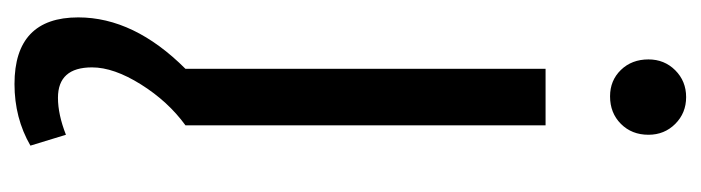

<svg xmlns="http://www.w3.org/2000/svg" viewBox="-371 -360 967 265"><g transform="rotate(90 112.5 -227.5)"><path d="M153 0Q120 24 96.5 61.5Q73 99 73 129Q73 176 115 176Q138 176 166 165L181 214Q143 236 96 236Q4 236 4 148Q4 71 75 0V-497H153ZM62 -639Q62 -661 77 -676Q92 -691 114 -691Q136 -691 151 -676Q166 -661 166 -639Q166 -616 151 -601Q136 -586 113 -586Q91 -586 76.5 -601Q62 -616 62 -639Z"/></g></svg>

Font: BreeCF
Style: Light
Weight: 300
Designer: Veronika Burian, Jos Scaglione
Foundry: TypeTogether
Version: Version 0.0.2